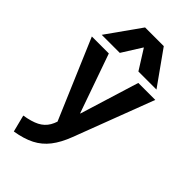

<svg xmlns="http://www.w3.org/2000/svg" viewBox="-306 -868 1177 1177"><g transform="rotate(45 282.0 -280.0)"><path d="M52.3 120Q114.3 110 151.8 90.9Q189.3 71.7 209.8 36.7Q230.3 1.7 239.7 -54.3L246.3 43.3L6.7 -520H153.9L289 -136.3H291L409.4 -520H556.6L359.3 -1Q331.9 71.3 295.4 118.2Q258.9 165 207.5 191.3Q156 217.7 80.3 230ZM42.3 -570 198.3 -790H360.3L516.9 -570H360.3L280.6 -696.7H278.6L199 -570Z"/></g></svg>

Font: M PLUS 2 Thin
Style: Regular
Weight: 100
Designer: Coji Morishita
Foundry: UNDERFOREST DESIGN
Version: Version 1.001